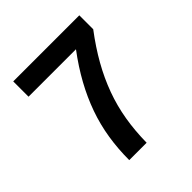

<svg xmlns="http://www.w3.org/2000/svg" viewBox="-188 -838 976 976"><g transform="rotate(-45 300.0 -350.0)"><path d="M189 0H314Q315 -85 328 -162Q341 -239 367.5 -311.5Q394 -384 434 -455Q474 -526 530 -600V-700H55V-590H396Q342 -518 303 -447Q264 -376 238.5 -304Q213 -232 201 -156.5Q189 -81 189 0Z"/></g></svg>

Font: CommitMonoV143 ExtLt
Style: Regular
Weight: 200
Monospace: yes
Designer: Eigil Nikolajsen
Foundry: Eigil Nikolajsen
Version: Version 1.143